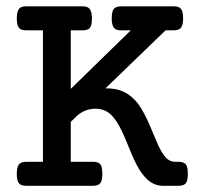

<svg xmlns="http://www.w3.org/2000/svg" viewBox="-20 -600 640 620"><path d="M118.7 -502H64.9Q47.9 -502 41.5 -509.8Q34.2 -518.6 34.2 -540.5Q34.2 -563 42 -572.3Q48.8 -579.6 64.9 -579.6H246.1Q261.7 -579.6 268.1 -572.8Q276.9 -564 276.9 -540.5Q276.9 -518.6 270 -509.8Q263.7 -502 246.1 -502H208.5V-313L402.3 -502H371.6Q354.5 -502 348.1 -509.8Q340.8 -518.6 340.8 -540.5Q340.8 -561 346.7 -570.3Q353.5 -579.6 371.6 -579.6H540.5Q557.6 -579.6 564.5 -571.3Q571.3 -562.5 571.3 -540.5Q571.3 -518.6 564 -509.8Q556.6 -502 540.5 -502H514.6L320.3 -314.5Q385.7 -317.4 425.8 -265.1Q446.3 -237.3 466.8 -187.5L483.4 -148.4Q501 -104 519.5 -87.4Q530.8 -77.6 544.9 -77.6H555.7Q574.7 -77.6 581.1 -67.9Q586.4 -60.1 586.4 -38.6Q586.4 -26.4 584.7 -19Q583 -11.7 578.6 -6.8Q571.8 0 555.7 0H506.3Q477.5 0 454.6 -21.5Q436.5 -38.6 420.9 -68.4Q412.6 -84.5 404.8 -103Q392.6 -131.8 383.8 -153.8Q364.7 -199.7 345.7 -221.7Q323.7 -249 288.1 -249Q271 -249 255.1 -242.7Q239.3 -236.3 226.6 -224.1L208.5 -206.5V-77.6H279.8Q297.4 -77.6 304.2 -69.3Q310.5 -60.1 310.5 -38.6Q310.5 -17.1 304.2 -8.8Q297.4 0 279.8 0H64.9Q47.4 0 40.5 -8.8Q34.2 -18.1 34.2 -38.6Q34.2 -60.5 41 -68.8Q47.9 -77.6 64.9 -77.6H118.7Z"/></svg>

Font: Courier Prime Medium
Style: Regular
Weight: 500
Designer: Alan Dague-Greene
Foundry: Quote-Unquote Apps
Version: Version 1.202